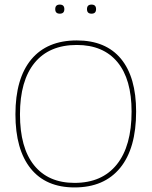

<svg xmlns="http://www.w3.org/2000/svg" viewBox="-20 -820 667 845"><path d="M317.9 -642.1Q445.3 -642.1 512.2 -561.5Q579.1 -480.5 579.1 -329.1Q579.1 -167 508.8 -81.1Q438.5 4.9 308.1 4.9Q182.1 4.9 115.2 -78.1Q47.9 -161.6 47.9 -316.9Q47.9 -474.6 117.7 -558.6Q187.5 -642.1 317.9 -642.1ZM317.9 -622.1Q196.8 -622.1 132.3 -543.5Q67.9 -464.8 67.9 -316.9Q67.9 -169.9 129.9 -92.8Q192.4 -15.1 308.1 -15.1Q429.2 -15.1 494.1 -96.2Q559.1 -177.2 559.1 -329.1Q559.1 -471.2 497.1 -546.4Q434.6 -622.1 317.9 -622.1ZM223.1 -779.8Q223.1 -799.8 243.2 -799.8Q263.2 -799.8 263.2 -779.8Q263.2 -759.8 243.2 -759.8Q223.1 -759.8 223.1 -779.8ZM362.8 -779.8Q362.8 -799.8 382.8 -799.8Q402.8 -799.8 402.8 -779.8Q402.8 -759.8 382.8 -759.8Q362.8 -759.8 362.8 -779.8Z"/></svg>

Font: Datalegreya
Style: Thin
Weight: 250
Designer: Figs Lab
Foundry: Figs Lab
Version: Version 1.002;PS 001.002;hotconv 1.0.70;makeotf.lib2.5.58329